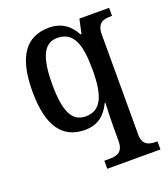

<svg xmlns="http://www.w3.org/2000/svg" viewBox="-142 -647 863 984"><g transform="rotate(-20 289.5 -155.0)"><path d="M273 236H563V192H558C517 192 482 183 482 125V-420C482 -483 516 -492 557 -492H564V-536H402L385 -458H380C353 -510 308 -546 239 -546C115 -546 48 -460 48 -267C48 -75 115 10 235 10C307 10 348 -27 376 -85H380C378 -56 376 5 376 41V122C376 183 342 192 301 192H273ZM261 -54C186 -54 156 -124 156 -266C156 -410 186 -482 260 -482C349 -482 376 -407 376 -267C376 -124 346 -54 261 -54Z"/></g></svg>

Font: Noto Serif Devanagari SemiCondensed Medium
Style: Regular
Weight: 500
Width: 4
Designer: Universal Thirst, Indian Type Foundry and the Monotype Design Team
Foundry: Monotype Imaging Inc.
Version: Version 2.004